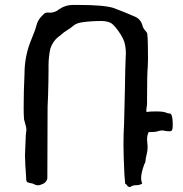

<svg xmlns="http://www.w3.org/2000/svg" viewBox="-20 -761 752 788"><path d="M135.3 -0.5Q127.4 -0.5 119.9 -4.9Q112.3 -9.3 105.5 -9.3Q97.7 -10.7 91.3 -13.7Q90.8 -15.1 89.6 -16.6Q88.4 -18.1 87.9 -20L86.4 -46.4Q83.5 -84.5 82.5 -122.1Q82.5 -131.8 85.9 -207L88.4 -229Q88.4 -237.3 83 -254.9Q79.6 -265.6 78.6 -271.5Q77.1 -290 77.1 -319.8Q77.1 -386.7 80.6 -458Q80.6 -524.4 103.5 -585.9L113.8 -611.8Q125 -637.7 132.3 -665.5Q138.7 -683.1 154.3 -697.8L159.7 -703.6Q165.5 -709.5 176.3 -709.5L185.1 -709Q206.1 -709 222.7 -723.1Q249 -740.7 277.8 -740.7H302.2Q405.8 -740.7 445.3 -728.5Q488.8 -712.4 531.2 -693.8Q556.6 -684.1 564.5 -657.2Q567.4 -644.5 577.1 -634.3Q583.5 -627.9 584.5 -622.1Q586.4 -605 586.9 -575.2Q587.4 -545.4 587.4 -519.5Q586.9 -493.2 586.4 -486.3Q583.5 -459 583.5 -351.1V-333Q583.5 -329.6 582.3 -323.2Q581.1 -316.9 580.8 -313.2Q580.6 -309.6 580.6 -308.1Q580.6 -304.2 581.5 -301.3Q593.8 -303.7 619.1 -303.7Q651.4 -303.7 661.1 -298.8Q668.9 -295.4 677.7 -294.9Q689 -293 689 -249Q689 -226.6 683.6 -224.1Q681.2 -222.7 678.2 -222.2Q668.5 -222.2 658.7 -223.6Q651.9 -225.6 645.5 -225.6Q637.2 -225.6 628.9 -222.7Q619.1 -219.2 606.4 -219.2H603L589.8 -218.8Q585.4 -207.5 584.5 -201.4Q583.5 -195.3 583.5 -189Q583.5 -181.6 584.7 -173.8Q585.9 -166 585.9 -158.2Q585.9 -142.1 581.8 -127Q577.6 -111.8 576.7 -96.7Q575.7 -91.8 572.3 -87.4Q559.1 -50.3 559.1 -30.3Q559.1 -19 563.5 -7.3Q552.7 -1 540.5 -1H539.1Q522.9 -1 514.2 6.8H513.2Q510.3 6.8 507.8 5.4Q502.9 3.4 501.5 -0.2Q500 -3.9 493.7 -7.3L490.7 -43.5Q486.8 -116.2 486.8 -169.4Q486.8 -211.9 489.3 -254.9Q491.7 -339.4 492.7 -397.5Q494.1 -491.7 495.6 -520Q496.6 -530.8 496.6 -541.5Q496.6 -577.6 485.4 -601.1Q477.5 -617.7 465.8 -633.8Q446.8 -659.7 435.5 -666.5Q418.9 -674.8 396 -674.8Q354.5 -674.8 319.8 -669.9Q295.9 -666.5 285.6 -658.7Q267.6 -644 255.1 -636.7Q242.7 -629.4 231.4 -619.1Q228.5 -615.2 220.7 -610.8Q196.3 -591.8 186.5 -561Q179.2 -527.3 179.2 -492.7V-473.1Q179.2 -429.2 177.2 -366.7Q176.3 -335.4 175.3 -323.2L174.3 -28.8Q170.4 -9.3 146 -2.4Q140.6 -0.5 135.3 -0.5Z"/></svg>

Font: Kurland
Style: Regular
Weight: 400
Designer: GGBot
Version: 0.22